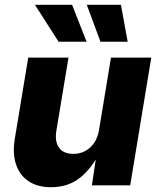

<svg xmlns="http://www.w3.org/2000/svg" viewBox="-20 -782 668 810"><path d="M195.3 7.8Q138.7 7.8 100.8 -17.3Q63 -42.5 47.6 -88.6Q32.2 -134.8 42.5 -196.8L99.1 -539.1H269L217.8 -230.5Q210.4 -184.6 229.2 -158.7Q248 -132.8 289.6 -132.8Q316.9 -132.8 339.4 -144.8Q361.8 -156.7 377.2 -179.4Q392.6 -202.1 397.9 -234.4L448.2 -539.1H618.2L529.3 0H367.7L388.2 -137.7H399.4Q367.2 -71.8 317.4 -32Q267.6 7.8 195.3 7.8ZM403.8 -606 346.2 -761.7H490.2L518.6 -606ZM227.1 -606 127.4 -761.7H284.2L345.2 -606Z"/></svg>

Font: Inter 18pt ExtraBold
Style: Italic
Weight: 800
Italic angle: -9.3988°
Designer: Rasmus Andersson
Foundry: rsms
Version: Version 4.001;git-66647c0bb